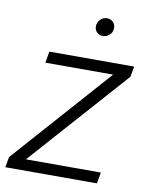

<svg xmlns="http://www.w3.org/2000/svg" viewBox="-92 -775 650 835"><g transform="rotate(10 233.5 -357.5)"><path d="M71.8 -49.3H402.8L394 0H-10.3L-2.4 -45.9L381.3 -478H82L90.8 -528.3H465.3L457 -481.9ZM271 -674.8Q272.5 -690.9 284.2 -702.6Q295.9 -714.4 312.5 -714.8Q329.6 -715.3 340.6 -703.6Q351.6 -691.9 350.1 -674.8Q349.1 -658.2 336.9 -647.2Q324.7 -636.2 308.6 -635.7Q291.5 -635.3 280.8 -646.5Q270 -657.7 271 -674.8Z"/></g></svg>

Font: RobotoInd Light
Style: Italic
Weight: 300
Italic angle: -12°
Designer: Google
Version: Version 2.001151; 2014